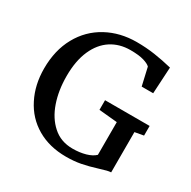

<svg xmlns="http://www.w3.org/2000/svg" viewBox="-168 -913 1080 1087"><g transform="rotate(30 371.5 -369.5)"><path d="M228.5 -704.6Q314.9 -751.5 422.9 -751.5Q484.4 -751.5 540.8 -743.2Q597.2 -734.9 657.2 -720.2L647.5 -546.9H572.3L545.9 -662.6Q533.2 -675.3 502.4 -684.6Q470.2 -694.3 415 -694.3Q343.3 -694.3 289.3 -659.2Q235.4 -624 205.1 -555.7Q174.3 -486.3 174.3 -386.7Q174.3 -293 200.7 -216.6Q227.1 -140.1 278.8 -94.2Q331.1 -46.9 408.7 -46.9Q454.1 -46.9 492.2 -57.6Q530.3 -68.4 550.8 -88.4V-302.2L431.2 -313.5V-376.5H722.7V-313.5L665.5 -303.2V-40Q653.8 -39.6 638.7 -35.9Q623.5 -32.2 595.7 -23.4Q538.1 -5.4 494.4 2.9Q450.7 11.2 398.9 11.2Q290.5 11.2 209.5 -36.1Q128.4 -83.5 85.4 -169.4Q42.5 -253.4 42.5 -360.4Q42.5 -479 91.6 -567.9Q140.6 -656.7 228.5 -704.6Z"/></g></svg>

Font: Merriweather
Style: Regular
Weight: 400
Designer: Eben Sorkin
Foundry: Eben Sorkin
Version: Version 1.584; ttfautohint (v1.8.1)